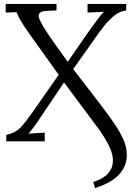

<svg xmlns="http://www.w3.org/2000/svg" viewBox="-20 -720 683 978"><path d="M464 238 455 207Q506 191 530 164Q554 137 555 103Q557 71 540 33.5Q523 -4 496 -44Q492 -51 475 -73.5Q458 -96 435 -127Q412 -158 387 -191.5Q362 -225 340.5 -254Q319 -283 306 -300Q257 -228 207 -153Q189 -126 169.5 -97Q150 -68 125 -39Q146 -41 166.5 -42Q187 -43 208 -44V0H12V-33Q60 -43 87.5 -73.5Q115 -104 149 -153L279 -339L123 -557Q96 -596 84.5 -616Q73 -636 64 -658Q51 -657 37 -657Q23 -657 9 -656V-700H268V-667L224 -665Q188 -664 180.5 -651.5Q173 -639 181.5 -621Q190 -603 201 -584Q219 -554 252.5 -506.5Q286 -459 325 -405L421 -544Q447 -580 470.5 -613Q494 -646 510 -660Q489 -659 468 -658Q447 -657 426 -656V-700H623V-667Q591 -663 563 -641Q535 -619 511 -588.5Q487 -558 466 -528L353 -368Q389 -321 426.5 -272.5Q464 -224 498 -179.5Q532 -135 555 -101Q587 -56 606.5 -14.5Q626 27 626 69Q626 124 588.5 167Q551 210 464 238Z"/></svg>

Font: Lora
Style: Regular
Weight: 400
Designer: Olga Karpushina, Alexei Vanyashin (Cyrillic)
Foundry: Cyreal
Version: Version 3.005; ttfautohint (v1.8.4.7-5d5b)